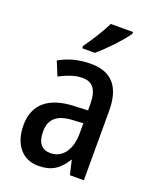

<svg xmlns="http://www.w3.org/2000/svg" viewBox="-144 -849 761 942"><g transform="rotate(20 236.5 -378.0)"><path d="M385 -757V-766H269C247 -721 213 -667 178 -618V-606H244C288 -643 359 -717 385 -757ZM245 -549C183 -549 127 -534 81 -507L111 -434C153 -456 192 -470 230 -470C283 -470 309 -437 309 -360V-329L237 -326C106 -321 36 -262 36 -153C36 -60 83 10 172 10C240 10 280 -17 315 -74H317L334 0H407V-363C407 -485 356 -549 245 -549ZM256 -259 309 -262V-210C309 -120 267 -69 206 -69C163 -69 137 -96 137 -156C137 -220 172 -255 256 -259Z"/></g></svg>

Font: Noto Sans Thai Looped Condensed Medium
Style: Regular
Weight: 500
Width: 3
Designer: Sasikarn Vongin, Ben Mitchell
Foundry: The Fontpad Ltd
Version: Version 1.001